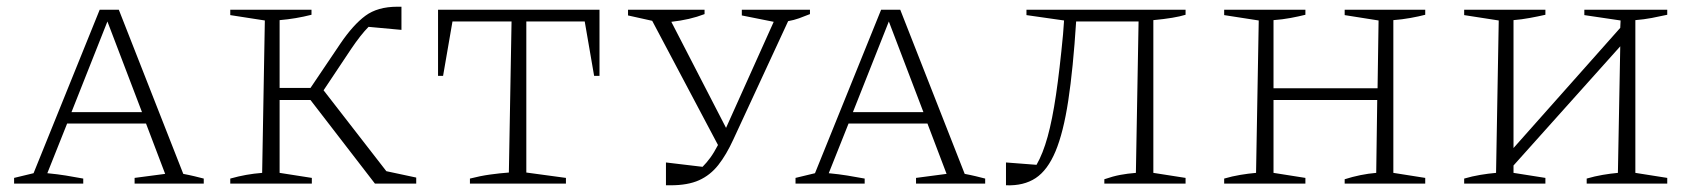

<svg xmlns="http://www.w3.org/2000/svg" viewBox="-20 -547 5046 572"><path d="M526 -29Q537 -27 543.5 -25.5Q550 -24 559 -22Q568 -20 587 -15V0H381V-17L472 -29L415 -179H180L121 -31Q152 -28 176.5 -24Q201 -20 228 -15V0H22V-17L80 -31L277 -518H334ZM193 -213H403L300 -483Z M666 0V-15Q691 -22 713.5 -26Q736 -30 761 -32L769 -486L666 -502V-518H908V-503Q861 -491 813 -487V-285H905L994 -417Q1032 -473 1068.5 -500Q1105 -527 1164 -527Q1169 -527 1176 -527V-458L1078 -467Q1055 -444 1026 -401L944 -278L1131 -37L1220 -18V0H1097L905 -249H813V-32L909 -17V0Z M1766 -518V-321H1750L1722 -483H1548V-33L1666 -17V0H1380V-15Q1411 -23 1440 -27Q1469 -31 1496 -33L1504 -483H1328L1300 -321H1285V-518Z M1964 5V-63L2073 -50Q2085 -62 2096 -77Q2107 -92 2119 -115L1923 -485L1851 -501V-518H2079V-505Q2035 -488 1980 -482L2143 -166L2285 -482L2190 -501V-518H2393V-505Q2376 -498 2360.5 -492.5Q2345 -487 2328 -484L2165 -132Q2144 -86 2120 -55.5Q2096 -25 2062.5 -10Q2029 5 1978 5Q1975 5 1971.5 5Q1968 5 1964 5Z M2854 -29Q2865 -27 2871.5 -25.5Q2878 -24 2887 -22Q2896 -20 2915 -15V0H2709V-17L2800 -29L2743 -179H2508L2449 -31Q2480 -28 2504.5 -24Q2529 -20 2556 -15V0H2350V-17L2408 -31L2605 -518H2662ZM2521 -213H2731L2628 -483Z M2977 5V-63L3068 -56Q3087 -89 3101 -139.5Q3115 -190 3126 -264.5Q3137 -339 3147 -445L3150 -486L3038 -502V-518H3512V-503Q3480 -493 3416 -487V-32L3512 -17V0H3270V-13Q3296 -22 3317.5 -26Q3339 -30 3364 -32L3372 -483H3186Q3177 -342 3162.5 -247Q3148 -152 3124.5 -96Q3101 -40 3065.5 -16.5Q3030 7 2977 5Z M3627 0V-15Q3651 -22 3675 -26Q3699 -30 3722 -32L3730 -486L3627 -502V-518H3869V-503Q3849 -498 3825 -493.5Q3801 -489 3774 -487V-284H4084L4087 -486L3986 -502V-518H4226V-503Q4207 -498 4182 -493.5Q4157 -489 4131 -487V-32L4226 -17V0H3986V-13Q4033 -28 4080 -32L4083 -249H3774V-32L3869 -17V0Z M4342 0V-15Q4366 -22 4390 -26Q4414 -30 4437 -32L4445 -486L4342 -502V-518H4584V-503Q4562 -498 4537.5 -493.5Q4513 -489 4489 -487V-106L4807 -464L4808 -486L4700 -502V-518H4947V-503Q4925 -498 4901 -493.5Q4877 -489 4852 -487V-32L4947 -17V0H4707V-15Q4731 -22 4754.5 -26Q4778 -30 4800 -32L4807 -409L4489 -54V-32L4584 -17V0Z"/></svg>

Font: Piazzolla SC ExtraLight
Style: Regular
Weight: 200
Designer: Juan Pablo del Peral
Foundry: Huerta Tipografica
Version: Version 1.330